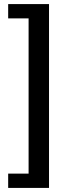

<svg xmlns="http://www.w3.org/2000/svg" viewBox="-20 -750 350 940"><path d="M20 170V100H120V-660H20V-730H220V170Z"/></svg>

Font: Scada
Style: Regular
Weight: 400
Designer: Jovanny Lemonad
Foundry: Jovanny Lemonad
Version: Version 4.100;PS 004.100;hotconv 1.0.88;makeotf.lib2.5.64775